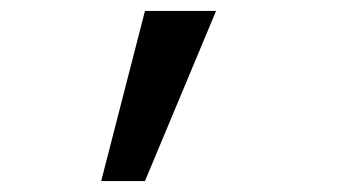

<svg xmlns="http://www.w3.org/2000/svg" viewBox="-20 -171 640 351"><path d="M165 160 245 -151H375L245 160Z"/></svg>

Font: Liga JetBrainsMono Nerd Font
Style: Regular
Weight: 400
Designer: Philipp Nurullin, Konstantin Bulenkov
Foundry: JetBrains
Version: Version 2.225; ttfautohint (v1.8.3)